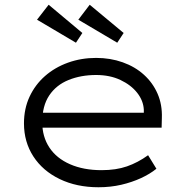

<svg xmlns="http://www.w3.org/2000/svg" viewBox="-20 -779 795 809"><path d="M395 10Q303 10 231.5 -24.5Q160 -59 120.5 -120Q81 -181 81 -259Q81 -321 104.5 -371.5Q128 -422 169.5 -458.5Q211 -495 266.5 -515Q322 -535 385 -535Q445 -535 497 -516.5Q549 -498 586.5 -464Q624 -430 644 -384Q664 -338 662 -282L661 -241H144L133 -304H604L586 -293V-317Q584 -355 558 -388Q532 -421 487.5 -442Q443 -463 385 -463Q321 -463 269 -442Q217 -421 187.5 -377Q158 -333 158 -264Q158 -203 188 -157.5Q218 -112 275 -87Q332 -62 408 -62Q469 -62 515 -78Q561 -94 604 -125L639 -68Q612 -46 574 -28.5Q536 -11 491 -0.5Q446 10 395 10ZM474 -599 310 -696 358 -759 501 -640ZM300 -599 136 -696 185 -759 327 -640Z"/></svg>

Font: Lexend Giga Light
Style: Regular
Weight: 300
Version: Version 1.007